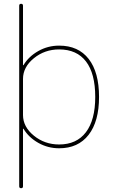

<svg xmlns="http://www.w3.org/2000/svg" viewBox="-20 -770 592 1010"><path d="M101 -355V-165Q101 -103 158 -56.5Q215 -10 291 -10Q383 -10 432 -74.5Q481 -139 481 -260Q481 -383 432.5 -446.5Q384 -510 291 -510Q215 -510 158 -463.5Q101 -417 101 -355ZM81 210V-740Q81 -750 91 -750Q101 -750 101 -740V-428Q101 -427 102 -427Q104 -427 104 -428Q131 -473 181.5 -501.5Q232 -530 291 -530Q392 -530 446.5 -460Q501 -390 501 -260Q501 -131 446 -60.5Q391 10 291 10Q232 10 181.5 -18.5Q131 -47 104 -92Q104 -93 102 -93Q101 -93 101 -92V210Q101 220 91 220Q81 220 81 210Z"/></svg>

Font: Rounded Mplus 1c Thin
Style: Regular
Weight: 250
Version: Version 1.059.20150529